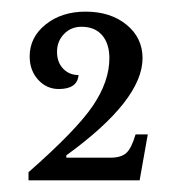

<svg xmlns="http://www.w3.org/2000/svg" viewBox="-20 -744 304 330"><path d="M94 -477V-473H170Q188 -473 197 -481Q206 -489 213 -513H234L220 -434H29V-448Q111 -520 139.5 -562Q168 -604 168 -644Q168 -669 155.5 -683.5Q143 -698 120 -698Q102 -698 90 -685.5Q78 -673 78 -655Q78 -637 88.5 -626Q99 -615 115 -615Q113 -591 81 -591Q60 -591 45.5 -607Q31 -623 31 -647Q31 -680 58.5 -702Q86 -724 127 -724Q170 -724 197.5 -701.5Q225 -679 225 -644Q225 -572 94 -477Z"/></svg>

Font: Kolar Light
Style: Regular
Weight: 300
Designer: Ramakrishna Saiteja (Kannada); Shiva Nallaperumal (Latin)
Foundry: Indian Type Foundry
Version: Version 1.001;PS 1.0;hotconv 1.0.88;makeotf.lib2.5.647800